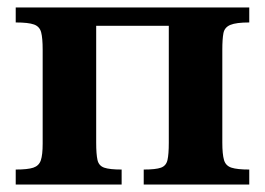

<svg xmlns="http://www.w3.org/2000/svg" viewBox="-20 -493 708 513"><path d="M305 0H22V-40Q54 -40 69 -45Q84 -50 89 -64.5Q94 -79 94 -109V-360Q94 -391 90 -406.5Q86 -422 71 -427.5Q56 -433 22 -433V-473H646V-433Q611 -433 595.5 -426.5Q580 -420 577 -404.5Q574 -389 574 -360V-112Q574 -81 578.5 -65.5Q583 -50 598.5 -45Q614 -40 646 -40V0H364V-40Q396 -40 410 -45Q424 -50 427.5 -65.5Q431 -81 431 -112V-424H237V-112Q237 -81 240.5 -65.5Q244 -50 258.5 -45Q273 -40 305 -40Z"/></svg>

Font: STIX Two Text
Style: Bold
Weight: 700
Designer: Ross Mills, John Hudson & Paul Hanslow, Tiro Typeworks Ltd; with prior portions MicroPress Inc., and Coen Hoffman.
Foundry: Tiro Typeworks Ltd
Version: Version 2.13 b171